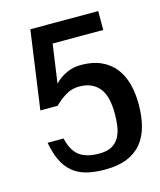

<svg xmlns="http://www.w3.org/2000/svg" viewBox="-87 -584 551 662"><g transform="rotate(-15 188.5 -253.0)"><path d="M377 -173.8Q377 -129.9 367.7 -95.2Q358.4 -60.5 338.4 -36.1Q318.4 -11.7 286.1 1.5Q253.9 14.6 207 14.6Q168 14.6 139.6 6.8Q111.3 -1 91.3 -18.1Q71.3 -35.2 58.6 -62Q45.9 -88.9 39.1 -126H96.7V-124Q107.4 -80.1 132.3 -62Q157.2 -43.9 202.1 -43.9Q230.5 -43.9 247.6 -53.7Q264.6 -63.5 273.9 -80.6Q283.2 -97.7 286.1 -119.1Q289.1 -140.6 289.1 -164.1Q289.1 -188.5 284.7 -210.9Q280.3 -233.4 269.5 -249.5Q258.8 -265.6 240.2 -275.4Q221.7 -285.2 193.4 -285.2Q167 -285.2 145 -271.5Q123 -257.8 105.5 -240.2H43.9L83 -519.5H325.2V-452.1H144.5L125 -314.5Q144.5 -334 168 -344.7Q191.4 -355.5 218.8 -355.5Q260.7 -355.5 291 -341.8Q321.3 -328.1 340.3 -303.7Q359.4 -279.3 368.2 -246.1Q377 -212.9 377 -173.8Z"/></g></svg>

Font: RIT TN Joy
Style: Bold
Weight: 700
Designer: Hussain K H
Foundry: Rachana Institute of Typography
Version: 1.6.2